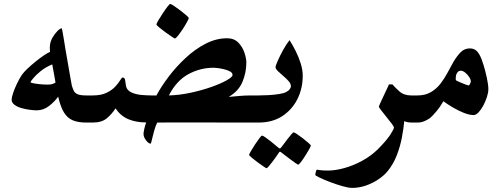

<svg xmlns="http://www.w3.org/2000/svg" viewBox="-20 -607 2491 951"><path d="M467.3 -67.4Q467.3 -57.6 465.1 -41.5Q462.9 -25.4 455.6 -12.7Q448.2 0 431.6 0H406.7Q367.2 0 340.6 -11Q314 -22 296.9 -49.8Q279.8 -77.6 268.1 -128.4Q252.4 -105.5 224.1 -83Q195.8 -60.5 162.1 -60.5Q148.4 -60.5 127.4 -63.2Q106.4 -65.9 85.9 -71.8Q65.4 -77.6 51.5 -88.1Q37.6 -98.6 37.6 -113.8Q37.6 -124.5 44.9 -146.2Q52.2 -168 64 -192.6Q75.7 -217.3 88.4 -236.3Q97.2 -249 115.2 -266.1Q133.3 -283.2 154.8 -300.8Q176.3 -318.4 196 -331.8Q215.8 -345.2 228 -350.1Q227.5 -355.5 227.1 -359.9Q226.6 -364.3 226.6 -370.1Q226.6 -377.9 227.5 -383.3Q229.5 -402.8 240.7 -421.9Q252 -440.9 265.1 -453.9Q278.3 -466.8 285.6 -466.8Q286.6 -466.8 289.6 -450.9Q292.5 -435.1 296.6 -410.4Q300.8 -385.7 304.7 -359.9Q311.5 -321.3 318.1 -283Q324.7 -244.6 329.6 -217Q334.5 -189.5 335.9 -182.6Q340.3 -168 345.5 -157.2Q350.6 -146.5 364 -140.4Q377.4 -134.3 406.7 -134.3H431.6Q448.2 -134.3 455.6 -121.8Q462.9 -109.4 465.1 -93.5Q467.3 -77.6 467.3 -67.4ZM254.9 -198.2Q252 -213.9 247.8 -239Q243.7 -264.2 238.8 -288.1Q205.6 -274.4 181.4 -254.6Q157.2 -234.9 144.3 -219Q131.3 -203.1 131.3 -200.2Q131.3 -197.3 145 -194.6Q158.7 -191.9 178.2 -189.9Q197.8 -188 215.3 -188Q231.4 -188 239.7 -190.7Q248 -193.4 254.9 -198.2Z M1290 -67.4Q1290 -57.6 1287.8 -41.5Q1285.6 -25.4 1278.1 -12.7Q1270.5 0 1253.9 0H1229.5Q1153.3 0 1074.2 -0.2Q995.1 -0.5 916.5 -0.5Q877.9 -0.5 837.2 -0.5Q796.4 -0.5 758.8 0Q750 17.1 743.2 42Q736.3 66.9 732.2 85.7Q728 104.5 726.6 104.5Q715.8 104.5 703.4 88.1Q690.9 71.8 690.9 56.6Q690.9 50.3 694.3 33.2Q697.8 16.1 704.1 -0.5Q653.8 -0.5 615.2 -16.8Q576.7 -33.2 552.2 -70.3Q534.2 -42 509 -21Q483.9 0 439.5 0H415Q398.9 0 391.1 -12.7Q383.3 -25.4 381.1 -41.5Q378.9 -57.6 378.9 -67.4Q378.9 -77.6 381.1 -93.5Q383.3 -109.4 391.1 -121.8Q398.9 -134.3 415 -134.3H439.5Q481.4 -134.3 508.5 -147.7Q535.6 -161.1 551.5 -178.7Q567.4 -196.3 575.4 -209.7Q583.5 -223.1 586.9 -223.1Q598.6 -223.1 600.1 -208Q601.6 -192.9 604 -180.7Q608.9 -159.2 630.9 -149.2Q652.8 -139.2 680.4 -136.7Q708 -134.3 729.5 -134.3H754.9Q778.3 -178.2 815.4 -227.3Q852.5 -276.4 899.2 -319.8Q945.8 -363.3 998.3 -390.4Q1050.8 -417.5 1105 -417.5Q1139.6 -417.5 1160.6 -395.8Q1181.6 -374 1190.9 -345.5Q1200.2 -316.9 1200.2 -296.9Q1200.2 -248.5 1181.2 -202.1Q1162.1 -155.8 1112.8 -127Q1148.9 -130.4 1166.3 -131.8Q1183.6 -133.3 1196 -133.8Q1208.5 -134.3 1229.5 -134.3H1253.9Q1270.5 -134.3 1278.1 -121.8Q1285.6 -109.4 1287.8 -93.5Q1290 -77.6 1290 -67.4ZM1131.8 -235.8Q1131.8 -246.1 1119.6 -252.9Q1107.4 -259.8 1090.3 -263.9Q1073.2 -268.1 1058.6 -269.8Q1043.9 -271.5 1039.1 -271.5Q971.7 -271.5 912.8 -239.5Q854 -207.5 816.4 -134.3Q869.1 -135.7 924.6 -147.7Q980 -159.7 1026.9 -176.3Q1073.7 -192.9 1102.8 -209.2Q1131.8 -225.6 1131.8 -235.8ZM915 -517.1Q915 -513.7 906.2 -497.8Q897.5 -481.9 885.3 -463.1Q873 -444.3 861.8 -430.4Q850.6 -416.5 846.2 -416.5Q844.2 -416.5 830.1 -425.8Q815.9 -435.1 798.6 -447.8Q781.2 -460.4 768.1 -471.4Q754.9 -482.4 754.9 -485.8Q754.9 -490.2 764.2 -506.1Q773.4 -522 785.9 -540.8Q798.3 -559.6 809.1 -573.5Q819.8 -587.4 823.2 -587.4Q827.1 -587.4 841.6 -577.9Q856 -568.4 873 -555.4Q890.1 -542.5 902.6 -531.5Q915 -520.5 915 -517.1Z M1479.5 -232.4Q1479.5 -169.4 1453.4 -116.7Q1427.2 -64 1378.4 -32Q1329.6 0 1260.7 0H1234.4Q1220.2 0 1211.2 -14.2Q1202.1 -28.3 1202.1 -68.4Q1202.1 -107.9 1212.9 -121.1Q1223.6 -134.3 1234.4 -134.3H1260.7Q1281.2 -134.3 1309.1 -135.7Q1336.9 -137.2 1361.8 -141.1Q1386.7 -145 1397.9 -151.4Q1410.6 -158.2 1415.8 -166.3Q1420.9 -174.3 1420.9 -179.7Q1420.9 -192.4 1409.4 -205.3Q1397.9 -218.3 1382.8 -231Q1367.7 -243.7 1356.2 -254.9Q1344.7 -266.1 1344.7 -275.4Q1344.7 -280.8 1355.5 -305.4Q1366.2 -330.1 1382.3 -359.4Q1398.4 -388.7 1414.1 -408.2Q1428.7 -385.7 1443.8 -355.7Q1459 -325.7 1469.2 -293.5Q1479.5 -261.2 1479.5 -232.4ZM1519.5 114.3Q1519.5 117.7 1511.2 132.6Q1502.9 147.5 1491.7 165Q1480.5 182.6 1470.5 195.6Q1460.4 208.5 1457 208.5Q1454.6 208.5 1442.1 199.7Q1429.7 190.9 1414.1 179.2Q1398.4 167.5 1386.7 158.4Q1375 149.4 1374 148.4Q1369.1 144.5 1366.2 144.5Q1363.8 144.5 1360.4 150.4Q1359.9 151.4 1352.1 162.8Q1344.2 174.3 1333.3 189Q1322.3 203.6 1313 214.8Q1303.7 226.1 1299.8 226.1Q1297.9 226.1 1284.4 217Q1271 208 1254.6 195.8Q1238.3 183.6 1226.1 173.3Q1213.9 163.1 1213.9 160.2Q1213.9 156.7 1222.7 141.6Q1231.4 126.5 1243.2 108.6Q1254.9 90.8 1264.9 77.6Q1274.9 64.5 1277.3 64.5Q1281.7 64.5 1294.4 73.2Q1307.1 82 1321.5 93.5Q1335.9 105 1346.7 114.3Q1357.4 123.5 1358.4 124Q1363.8 128.4 1365.7 128.4Q1369.1 128.4 1374 121.6Q1375 120.6 1383.3 109.4Q1391.6 98.1 1402.3 84Q1413.1 69.8 1422.4 59.1Q1431.6 48.3 1434.1 48.3Q1438 48.3 1451.4 57.4Q1464.8 66.4 1480.7 78.6Q1496.6 90.8 1508.1 101.1Q1519.5 111.3 1519.5 114.3Z M2076.7 -67.4Q2076.7 -57.6 2074.5 -41.5Q2072.3 -25.4 2064.7 -12.7Q2057.1 0 2040.5 0H2016.1Q2011.2 0 2000.7 -1.5Q1990.2 -2.9 1982.4 -7.3Q1979 29.3 1970.7 73.5Q1962.4 117.7 1945.6 161.6Q1928.7 205.6 1898.9 242.2Q1882.3 262.2 1854.7 281Q1827.1 299.8 1793.2 311.8Q1759.3 323.7 1724.1 323.7Q1705.6 323.7 1675.3 314.9Q1645 306.2 1614.3 294.4Q1583.5 282.7 1562.5 272.5Q1541.5 262.2 1541.5 259.3Q1541.5 255.4 1544.2 244.4Q1546.9 233.4 1549.8 233.4Q1551.8 233.4 1564.7 235.6Q1577.6 237.8 1604.5 237.8Q1640.1 237.8 1684.3 225.8Q1728.5 213.9 1772.9 189.9Q1817.4 166 1852.5 131.3Q1895 88.4 1913.1 60.3Q1931.2 32.2 1931.2 24.4Q1931.2 20 1919.9 5.1Q1908.7 -9.8 1893.8 -28.1Q1878.9 -46.4 1867.7 -61Q1856.4 -75.7 1856.4 -79.1Q1856.4 -80.6 1863.5 -96.2Q1870.6 -111.8 1880.1 -132.1Q1889.6 -152.3 1897.5 -168.9Q1905.3 -185.5 1906.7 -189H1923.8Q1936 -174.3 1958.3 -154.3Q1980.5 -134.3 2016.1 -134.3H2040.5Q2057.1 -134.3 2064.7 -121.8Q2072.3 -109.4 2074.5 -93.5Q2076.7 -77.6 2076.7 -67.4Z M2398.9 -165.5Q2398.9 -148.4 2391.8 -126.5Q2384.8 -104.5 2373.8 -84Q2362.8 -63.5 2350.1 -50.3Q2337.4 -37.1 2325.7 -37.1Q2305.2 -37.1 2277.3 -48.1Q2249.5 -59.1 2222.4 -75.2Q2195.3 -91.3 2176.3 -105.5Q2158.7 -75.2 2139.4 -53Q2120.1 -30.8 2111.3 -23.4Q2101.1 -15.6 2084.5 -7.8Q2067.9 0 2047.9 0H2024.4Q2007.8 0 2000 -12.7Q1992.2 -25.4 1990 -41.5Q1987.8 -57.6 1987.8 -67.4Q1987.8 -77.6 1990 -93.5Q1992.2 -109.4 2000 -121.8Q2007.8 -134.3 2024.4 -134.3H2047.9Q2086.9 -134.3 2114.7 -150.9Q2142.6 -167.5 2162.4 -193.4Q2182.1 -219.2 2197.3 -248Q2212.4 -276.9 2226.1 -300.8Q2244.6 -331.5 2262.9 -349.4Q2281.2 -367.2 2306.6 -367.2Q2321.8 -367.2 2332.8 -360.8Q2343.8 -354.5 2353.5 -338.4Q2364.3 -320.3 2374.5 -286.9Q2384.8 -253.4 2391.8 -219.7Q2398.9 -186 2398.9 -165.5ZM2312 -203.6Q2312 -213.4 2303.7 -225.8Q2295.4 -238.3 2283.9 -247.6Q2272.5 -256.8 2261.7 -256.8Q2251 -256.8 2244.6 -246.8Q2238.3 -236.8 2238.3 -230.5Q2238.3 -228.5 2237.3 -219.5Q2236.3 -210.4 2241.2 -207.5Q2250 -203.1 2263.2 -197.5Q2276.4 -191.9 2287.6 -187.7Q2298.8 -183.6 2301.3 -183.6Q2304.2 -183.6 2308.1 -191.7Q2312 -199.7 2312 -203.6Z"/></svg>

Font: Scheherazade New
Style: Bold
Weight: 700
Designer: SIL International
Foundry: SIL International
Version: Version 4.000